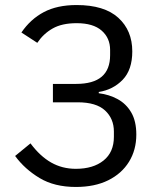

<svg xmlns="http://www.w3.org/2000/svg" viewBox="-20 -730 640 762"><path d="M281 12Q196 12 137 -23.5Q78 -59 40 -111L101 -161Q139 -110 183 -85Q227 -60 281 -60Q350 -60 391 -93Q432 -126 432 -187V-208Q432 -259 397 -291.5Q362 -324 288 -324H190V-397H282Q350 -397 383.5 -425.5Q417 -454 417 -511V-532Q417 -579 383.5 -608.5Q350 -638 284 -638Q226 -638 189 -617Q152 -596 128 -560L65 -601Q101 -654 154 -682Q207 -710 284 -710Q394 -710 449.5 -659.5Q505 -609 505 -526Q505 -453 467 -413.5Q429 -374 372 -365V-360Q413 -355 447 -336.5Q481 -318 501 -283.5Q521 -249 521 -196Q521 -135 492 -88Q463 -41 409.5 -14.5Q356 12 281 12Z"/></svg>

Font: Lilex
Style: Regular
Weight: 400
Monospace: yes
Designer: Mike Abbink, Paul van der Laan, Pieter van Rosmalen, Mikhael Khrustik
Foundry: Mikhael Khrustik
Version: Version 2.510